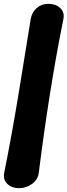

<svg xmlns="http://www.w3.org/2000/svg" viewBox="-88 -750 351 1000"><path d="M10.2 230Q-26 230 -49.5 208Q-73 186 -66 149.8Q-26 -50.2 7 -250.6Q40 -451 72 -651Q78.4 -686.6 103.3 -708.3Q128.2 -730 163.8 -730H165.8Q202 -730 225.7 -708Q249.4 -686 242 -649.8Q202 -450.4 170.5 -250.3Q139 -50.2 114 149.8Q109.2 186 78.8 208Q48.4 230 12.2 230Z"/></svg>

Font: Winky Sans
Style: Italic
Weight: 400
Italic angle: -8.97852°
Designer: Simon Atzbach
Foundry: typofactur
Version: Version 1.205